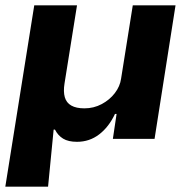

<svg xmlns="http://www.w3.org/2000/svg" viewBox="-25 -523 706 723"><path d="M-5 180 104 -503H265L218 -209Q213 -178 219 -157Q225 -136 243.5 -125.5Q262 -115 293 -115Q328 -115 358 -131Q388 -147 407.5 -172.5Q427 -198 431 -227L475 -503H636L557 0H400L414 -94H408Q385 -45 348.5 -17Q312 11 265 11Q232 11 212.5 -1Q193 -13 182 -35H177L156 180Z"/></svg>

Font: Nunito Sans 7pt SemiExpanded ExtraBold
Style: Italic
Weight: 800
Width: 6
Italic angle: -9°
Designer: Vernon Adams
Foundry: Vernon Adams
Version: Version 3.101;gftools[0.9.27]